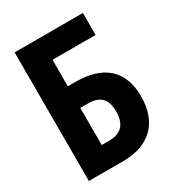

<svg xmlns="http://www.w3.org/2000/svg" viewBox="-172 -818 845 923"><g transform="rotate(-30 250.0 -357.0)"><path d="M50 0H240C386 0 471 -81 471 -228C471 -372 386 -445 232 -445H190V-592H429V-714H50ZM190 -119V-325H232C300 -325 331 -293 331 -224C331 -155 298 -119 233 -119Z"/></g></svg>

Font: Noto Sans Mono ExtraCondensed ExtraBold
Style: Regular
Weight: 800
Width: 2
Designer: Monotype Design Team
Foundry: Monotype Imaging Inc.
Version: Version 2.014